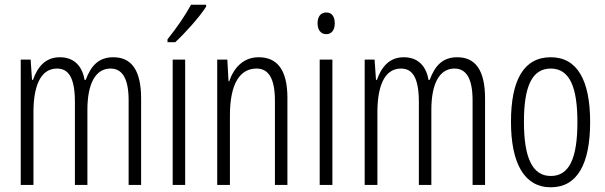

<svg xmlns="http://www.w3.org/2000/svg" viewBox="-20 -785 2569 815"><path d="M461 -542C399 -542 366 -506 344 -446H339C330 -499 299 -542 234 -542C170 -542 138 -497 120 -446H116L110 -532H68V0H122V-309C122 -409 147 -494 222 -494C268 -494 298 -460 298 -352V0H351V-319C351 -429 385 -494 449 -494C496 -494 526 -457 526 -359V0H579V-367C579 -487 538 -542 461 -542Z M855 -757V-765H791C764 -716 733 -671 691 -618V-606H724C764 -643 826 -711 855 -757ZM766 0V-532H713V0Z M1078 -542C1012 -542 972 -496 953 -440H950L945 -532H902V0H956V-295C956 -431 999 -494 1069 -494C1120 -494 1147 -452 1147 -357V0H1200V-370C1200 -488 1157 -542 1078 -542Z M1365 -732C1340 -732 1328 -713 1328 -686C1328 -659 1341 -640 1365 -640C1388 -640 1401 -658 1401 -686C1401 -713 1390 -732 1365 -732ZM1391 -532H1337V0H1391Z M1921 -542C1859 -542 1826 -506 1804 -446H1799C1790 -499 1759 -542 1694 -542C1630 -542 1598 -497 1580 -446H1576L1570 -532H1528V0H1582V-309C1582 -409 1607 -494 1682 -494C1728 -494 1758 -460 1758 -352V0H1811V-319C1811 -429 1845 -494 1909 -494C1956 -494 1986 -457 1986 -359V0H2039V-367C2039 -487 1998 -542 1921 -542Z M2485 -267C2485 -443 2431 -542 2318 -542C2203 -542 2149 -445 2149 -268C2149 -91 2206 10 2318 10C2431 10 2485 -90 2485 -267ZM2204 -268C2204 -416 2237 -494 2318 -494C2399 -494 2431 -413 2431 -267C2431 -112 2396 -38 2318 -38C2239 -38 2204 -117 2204 -268Z"/></svg>

Font: Noto Sans Arabic ExtCond Light
Style: Regular
Weight: 300
Width: 2
Designer: Monotype Design Team, Nadine Chahine, Nizar Qandah and Khaled Hosny
Foundry: Monotype Imaging Inc.
Version: Version 2.012